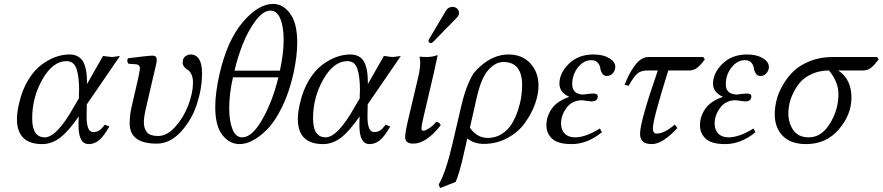

<svg xmlns="http://www.w3.org/2000/svg" viewBox="-20 -718 4473 973"><path d="M419.9 -189 418.9 -130.9Q418.9 -130.9 418.9 -127.9Q418.9 -48.8 452.1 -48.8Q470.2 -48.8 482.2 -56.4Q494.1 -64 511.2 -85.9L534.2 -77.1Q507.3 -29.3 483.2 -8.5Q459 12.2 429.2 12.2Q378.4 12.2 377.9 -81.1V-88.9L378.9 -127.9Q327.1 -52.7 284.7 -20.3Q242.2 12.2 193.8 12.2Q65.9 12.2 65.9 -115.2Q65.9 -150.4 77.1 -195.8Q92.3 -261.7 122.1 -311.3Q151.9 -360.8 188.5 -388.4Q225.1 -416 261 -429Q296.9 -441.9 331.1 -441.9Q379.9 -441.9 400.4 -407Q420.9 -372.1 420.9 -301.8V-293V-292L502 -434.1Q508.8 -434.1 523.9 -431.6Q539.1 -429.2 546.1 -429.2Q553.2 -429.2 567.6 -431.6Q582 -434.1 587.9 -434.1ZM316.9 -408.2Q248 -408.2 195.6 -316.7Q143.1 -225.1 143.1 -118.2Q143.1 -22 207 -22Q268.1 -22 356 -179.2L379.9 -220.2V-241.2Q379.9 -245.1 380.4 -251Q380.9 -256.8 380.9 -259.8Q380.9 -331.5 367.4 -369.9Q354 -408.2 316.9 -408.2Z M645.5 -169.9 680.2 -320.8Q689 -362.8 689 -372.1Q689 -390.1 670.9 -392.1L630.9 -395Q619.6 -411.1 629.9 -422.9Q731.9 -436 753.9 -436Q774.4 -436 774.4 -415Q774.4 -407.2 771.7 -393.6Q769 -379.9 762.9 -356Q756.8 -332 754.4 -320.3L723.1 -185.1Q709 -127.4 709 -101.1Q709 -64.9 725.1 -46.9Q741.2 -28.8 781.7 -28.8Q826.7 -28.8 869.4 -76.9Q912.1 -125 935.1 -187Q958 -249 958 -298.8Q958 -324.7 950 -341.3Q941.9 -357.9 931.9 -363.5Q921.9 -369.1 913.8 -378.7Q905.8 -388.2 905.8 -401.9Q905.8 -422.9 918.9 -432.4Q932.1 -441.9 944.8 -441.9Q1003.9 -441.9 1003.9 -346.2Q1003.9 -271 978 -190.9Q952.1 -110.8 897 -50.5Q841.8 9.8 773.9 9.8Q636.7 9.8 637.2 -92.8Q637.2 -132.3 645.5 -169.9Z M1398.4 -359.9Q1417.5 -446.8 1417.5 -515.1Q1417.5 -582 1400.6 -623Q1383.8 -664.1 1350.6 -664.1Q1313.5 -664.1 1275.6 -613.5Q1237.8 -563 1211.2 -496.6Q1184.6 -430.2 1168.5 -359.9ZM1390.6 -326.2H1160.6Q1141.6 -242.2 1141.6 -170.9Q1141.6 -104 1158.2 -63Q1174.8 -22 1207.5 -22Q1258.3 -22 1310.5 -115Q1362.8 -208 1390.6 -326.2ZM1092.8 -344.2Q1131.8 -513.2 1210.2 -605.7Q1288.6 -698.2 1364.7 -698.2Q1413.6 -698.2 1450 -649.7Q1486.3 -601.1 1486.3 -502Q1486.3 -433.1 1466.8 -344.2Q1444.8 -247.1 1408.7 -174.1Q1372.6 -101.1 1334 -62.5Q1295.4 -23.9 1260.5 -5.9Q1225.6 12.2 1194.3 12.2Q1143.6 12.2 1107.2 -33.4Q1070.8 -79.1 1070.8 -176.8Q1070.8 -247.1 1092.8 -344.2Z M1843.3 -189 1842.3 -130.9Q1842.3 -130.9 1842.3 -127.9Q1842.3 -48.8 1875.5 -48.8Q1893.6 -48.8 1905.5 -56.4Q1917.5 -64 1934.6 -85.9L1957.5 -77.1Q1930.7 -29.3 1906.5 -8.5Q1882.3 12.2 1852.5 12.2Q1801.8 12.2 1801.3 -81.1V-88.9L1802.2 -127.9Q1750.5 -52.7 1708 -20.3Q1665.5 12.2 1617.2 12.2Q1489.3 12.2 1489.3 -115.2Q1489.3 -150.4 1500.5 -195.8Q1515.6 -261.7 1545.4 -311.3Q1575.2 -360.8 1611.8 -388.4Q1648.4 -416 1684.3 -429Q1720.2 -441.9 1754.4 -441.9Q1803.2 -441.9 1823.7 -407Q1844.2 -372.1 1844.2 -301.8V-293V-292L1925.3 -434.1Q1932.1 -434.1 1947.3 -431.6Q1962.4 -429.2 1969.5 -429.2Q1976.6 -429.2 1991 -431.6Q2005.4 -434.1 2011.2 -434.1ZM1740.2 -408.2Q1671.4 -408.2 1618.9 -316.7Q1566.4 -225.1 1566.4 -118.2Q1566.4 -22 1630.4 -22Q1691.4 -22 1779.3 -179.2L1803.2 -220.2V-241.2Q1803.2 -245.1 1803.7 -251Q1804.2 -256.8 1804.2 -259.8Q1804.2 -331.5 1790.8 -369.9Q1777.3 -408.2 1740.2 -408.2Z M2125.5 -55.2Q2134.3 -55.2 2153.3 -67.1Q2172.4 -79.1 2190.4 -100.1Q2207.5 -100.1 2213.4 -83Q2140.1 9.8 2074.2 9.8Q2033.2 9.8 2033.2 -22.9Q2033.2 -46.9 2049.3 -115.2L2098.1 -321.8Q2109.4 -368.7 2109.4 -398.9Q2109.4 -414.1 2106.4 -429.2L2109.4 -431.2Q2117.2 -429.2 2144.3 -429.2Q2171.4 -429.2 2198.2 -439Q2198.2 -439 2177.2 -342.8L2125.5 -122.1Q2115.7 -79.1 2115.7 -67.9Q2115.7 -55.2 2125.5 -55.2ZM2273.4 -683.1Q2287.6 -683.1 2296.9 -674.1Q2306.2 -665 2306.2 -651.9Q2306.2 -647 2305.2 -645Q2303.2 -636.2 2296.4 -629.9L2177.2 -507.8Q2169.4 -500 2164.6 -500Q2151.4 -500 2151.4 -511.2Q2151.4 -513.2 2152.3 -514.2Q2152.3 -517.1 2156.2 -522.9L2241.2 -666Q2252.4 -683.1 2273.4 -683.1Z M2709 -283.2Q2709 -240.2 2691.2 -190.7Q2673.3 -141.1 2640.1 -95Q2606.9 -48.8 2552 -18.8Q2497.1 11.2 2431.2 11.2Q2383.3 11.2 2348.1 -16.1L2331.1 58.1Q2309.1 158.2 2289.1 204.1L2210 234.9L2203.1 216.8Q2238.3 159.7 2273.9 6.8L2318.4 -184.1Q2333.5 -248 2351.8 -291Q2370.1 -334 2382.6 -349.6Q2395 -365.2 2415 -382.8Q2481.9 -441.9 2557.1 -441.9Q2626 -441.9 2667.5 -397Q2709 -352.1 2709 -283.2ZM2452.1 -19Q2492.2 -19 2523.7 -39.6Q2555.2 -60.1 2573.7 -90.6Q2592.3 -121.1 2604.7 -158.9Q2617.2 -196.8 2621.6 -228.3Q2626 -259.8 2626 -286.1Q2626 -404.3 2530.3 -403.8Q2492.2 -403.8 2456.1 -365Q2419.9 -326.2 2397 -228L2361.3 -70.8Q2397 -19 2452.1 -19Z M2930.2 -210Q2879.4 -210 2851.3 -171.9Q2823.2 -133.8 2823.2 -92.8Q2823.2 -60.5 2841.6 -41.3Q2859.9 -22 2894 -22Q2948.2 -22 3020 -66.9L3030.3 -47.9Q2956.1 12.2 2877 12.2Q2807.1 12.2 2778.1 -14.9Q2749 -42 2749 -83Q2749 -127.9 2776.1 -167Q2803.2 -206.1 2865.2 -227.1Q2815.4 -250 2814.9 -293.9Q2814.9 -347.2 2862.5 -394.5Q2910.2 -441.9 2988.3 -441.9Q3036.1 -441.9 3067.1 -423.3Q3098.1 -404.8 3098.1 -378.9Q3098.1 -360.8 3085.7 -346.9Q3073.2 -333 3055.2 -333Q3040 -333 3032 -345.5Q3023.9 -357.9 3022 -373Q3020 -388.2 3009 -400.6Q2998 -413.1 2976.1 -413.1Q2938 -413.1 2908.9 -376.5Q2879.9 -339.8 2879.9 -291Q2879.9 -239.3 2938 -238.8L2949.2 -240.7Q2960.4 -242.2 2972.2 -243.2Q2983.9 -244.1 2986.8 -244.1Q3008.8 -244.1 3009.3 -230Q3009.3 -204.1 2977.1 -204.1Q2973.1 -204.1 2953.6 -207Q2934.1 -210 2930.2 -210Z M3223.6 -41Q3223.6 -101.1 3313.5 -360.8H3261.7Q3228.5 -360.8 3210.7 -345.9Q3192.9 -331.1 3165.5 -283.2L3145.5 -288.1Q3164.6 -341.3 3196.5 -385.3Q3228.5 -429.2 3267.6 -429.2H3543.9L3551.8 -417Q3530.8 -388.2 3513.2 -374.5Q3495.6 -360.8 3471.7 -360.8H3366.7Q3288.6 -112.8 3288.6 -67.9Q3288.6 -41 3307.6 -41Q3346.7 -41 3399.9 -86.9L3412.6 -68.8Q3337.4 12.2 3283.7 12.2Q3252.9 12.2 3238.3 0Q3223.6 -12.2 3223.6 -41Z M3708.5 -210Q3657.7 -210 3629.6 -171.9Q3601.6 -133.8 3601.6 -92.8Q3601.6 -60.5 3619.9 -41.3Q3638.2 -22 3672.4 -22Q3726.6 -22 3798.3 -66.9L3808.6 -47.9Q3734.4 12.2 3655.3 12.2Q3585.4 12.2 3556.4 -14.9Q3527.3 -42 3527.3 -83Q3527.3 -127.9 3554.4 -167Q3581.5 -206.1 3643.6 -227.1Q3593.8 -250 3593.3 -293.9Q3593.3 -347.2 3640.9 -394.5Q3688.5 -441.9 3766.6 -441.9Q3814.5 -441.9 3845.5 -423.3Q3876.5 -404.8 3876.5 -378.9Q3876.5 -360.8 3864 -346.9Q3851.6 -333 3833.5 -333Q3818.4 -333 3810.3 -345.5Q3802.2 -357.9 3800.3 -373Q3798.3 -388.2 3787.4 -400.6Q3776.4 -413.1 3754.4 -413.1Q3716.3 -413.1 3687.3 -376.5Q3658.2 -339.8 3658.2 -291Q3658.2 -239.3 3716.3 -238.8L3727.5 -240.7Q3738.8 -242.2 3750.5 -243.2Q3762.2 -244.1 3765.1 -244.1Q3787.1 -244.1 3787.6 -230Q3787.6 -204.1 3755.4 -204.1Q3751.5 -204.1 3731.9 -207Q3712.4 -210 3708.5 -210Z M3906.2 -140.1Q3906.2 -174.3 3915.5 -211.2Q3924.8 -248 3947.5 -287.6Q3970.2 -327.1 4002.7 -358.2Q4035.2 -389.2 4086.7 -409.2Q4138.2 -429.2 4201.2 -429.2H4424.8L4433.1 -417Q4411.1 -388.2 4394 -374.5Q4377 -360.8 4353 -360.8H4228Q4294.9 -316.9 4294.9 -223.1Q4294.9 -137.2 4231 -62.5Q4167 12.2 4064.9 12.2Q3987.8 12.2 3947 -29.1Q3906.2 -70.3 3906.2 -140.1ZM4181.2 -360.8Q4134.3 -360.8 4096.2 -344Q4058.1 -327.1 4036.1 -302Q4014.2 -276.9 3999.5 -245.8Q3984.9 -214.8 3980 -189.9Q3975.1 -165 3975.1 -145Q3975.1 -94.2 4000.5 -58.1Q4025.9 -22 4079.1 -22Q4143.1 -22 4186 -92Q4229 -162.1 4229 -241.2Q4229 -302.7 4181.2 -360.8Z"/></svg>

Font: Linux Libertine
Style: Italic
Weight: 400
Italic angle: -12°
Designer: Philipp H. Poll
Foundry: Philipp H. Poll
Version: Version 5.1.6 ; ttfautohint (v0.9)